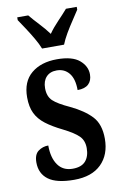

<svg xmlns="http://www.w3.org/2000/svg" viewBox="-88 -816 556 877"><g transform="rotate(-10 190.5 -378.0)"><path d="M184 10Q103 10 65 -18Q27 -46 27 -98Q27 -135 47.5 -150Q68 -165 94 -165Q94 -108 117.5 -74.5Q141 -41 186 -41Q227 -41 246 -63Q265 -85 265 -123Q265 -158 244 -179Q223 -200 173 -225Q126 -248 96 -271Q66 -294 51.5 -324Q37 -354 37 -398Q37 -471 82 -508.5Q127 -546 201 -546Q272 -546 305 -518Q338 -490 338 -452Q338 -423 321 -407Q304 -391 270 -391Q270 -443 248.5 -469.5Q227 -496 191 -496Q160 -496 142.5 -477Q125 -458 125 -425Q125 -387 146.5 -366.5Q168 -346 223 -321Q286 -291 320 -254.5Q354 -218 354 -151Q354 -77 310 -33.5Q266 10 184 10ZM143 -606Q134 -629 118.5 -655.5Q103 -682 86 -708Q69 -734 56 -753V-766H107Q125 -744 150 -717.5Q175 -691 194 -665Q212 -691 237.5 -717.5Q263 -744 282 -766H332V-753Q320 -734 302.5 -708Q285 -682 269.5 -655.5Q254 -629 245 -606Z"/></g></svg>

Font: Noto Serif Tamil ExtraCondensed SemiBold
Style: Regular
Weight: 600
Width: 2
Designer: Indian Type Foundry, Tom Grace, and the Monotype Design Team
Foundry: Monotype Imaging Inc.
Version: Version 2.004; ttfautohint (v1.8.4.7-5d5b)